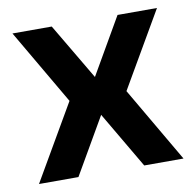

<svg xmlns="http://www.w3.org/2000/svg" viewBox="-63 -564 640 628"><g transform="rotate(-10 257.5 -250.0)"><path d="M17.5 -500H148L258.5 -313L366.5 -500H497.5L352 -249.5L497.5 0H367L257 -187.5L148.5 0H17.5L163 -250.5Z"/></g></svg>

Font: Overused Grotesk SemiBold
Style: Regular
Weight: 610
Version: Version 0.004